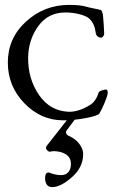

<svg xmlns="http://www.w3.org/2000/svg" viewBox="-20 -478 469 785"><path d="M186 142Q180 144 172 135.5Q164 127 172 117L260 5H290L252 56Q248 63 251 68Q254 73 258 76Q275 83 288.5 94Q302 105 311 120.5Q320 136 320 152Q320 206 274 246.5Q228 287 194 287Q177 287 170 275Q161 258 166 237Q168 231 172.5 228.5Q177 226 182 228Q207 238 230 238Q249 238 259.5 225.5Q270 213 270 193Q270 167 251 154Q232 141 202 140Q192 140 186 142ZM263 -458Q309 -458 335 -450Q341 -448 363.5 -443.5Q386 -439 392 -437Q397 -436 401 -416Q405 -373 406 -340Q406 -335 401.5 -329Q397 -323 393 -324Q373 -326 371 -346Q367 -380 346 -401Q335 -412 306.5 -419.5Q278 -427 247 -427Q176 -427 135.5 -370Q95 -313 95 -239Q95 -154 140 -89Q185 -24 261 -21Q300 -20 345 -47Q372 -62 383 -99Q384 -104 395.5 -108Q407 -112 413 -112Q422 -112 420 -94Q418 -82 406.5 -55Q395 -28 387 -15Q382 -5 332.5 4.5Q283 14 239 14Q147 14 79.5 -56Q12 -126 12 -222Q12 -322 86.5 -390Q161 -458 263 -458Z"/></svg>

Font: EB Garamond
Style: SC
Weight: 400
Version: Version 000.010